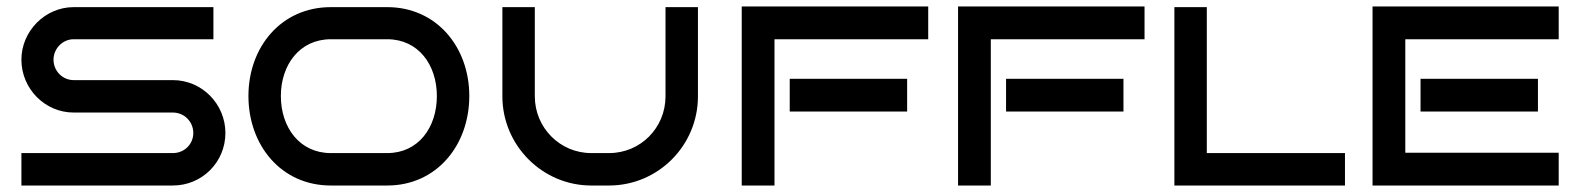

<svg xmlns="http://www.w3.org/2000/svg" viewBox="-20 -572 4865 592"><path d="M675 -162C675 -251 603 -325 513 -325H207C173 -325 145 -353 145 -388C145 -422 173 -451 207 -451H638V-550H207C119 -550 46 -476 46 -388C46 -298 119 -225 207 -225H513C548 -225 576 -197 576 -162C576 -127 548 -100 513 -100H46V0H513C603 0 675 -72 675 -162Z M1427 -276C1427 -427 1326 -550 1174 -550H1000C847 -550 746 -427 746 -276C746 -124 847 0 1000 0H1174C1326 0 1427 -124 1427 -276ZM1327 -276C1327 -179 1270 -100 1174 -100H1000C904 -100 846 -179 846 -276C846 -372 904 -451 1000 -451H1174C1270 -451 1327 -372 1327 -276Z M2032 -550V-275C2032 -178 1955 -100 1858 -100H1803C1707 -100 1629 -178 1629 -275V-550H1529V-275C1529 -124 1652 0 1803 0H1858C2009 0 2132 -123 2132 -275V-550Z M2842 -552H2267V0H2368V-451H2842ZM2777 -329H2415V-228H2777Z M3509 -552H2934V0H3035V-451H3509ZM3444 -329H3082V-228H3444ZM4127 -100H3701V-550H3601V0H4127Z M4786 -101H4313V-451H4786V-552H4212V0H4786ZM4722 -329H4360V-228H4722Z"/></svg>

Font: Bruno Ace SC
Style: Regular
Weight: 400
Designer: Astigmatic (AOETI)
Foundry: Astigmatic (AOETI)
Version: Version 1.000